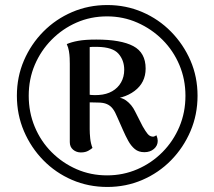

<svg xmlns="http://www.w3.org/2000/svg" viewBox="-20 -730 850 762"><path d="M406 12Q331 12 266 -16Q201 -44 152 -94Q103 -144 75 -209.5Q47 -275 47 -350Q47 -425 75 -490Q103 -555 152 -604.5Q201 -654 266 -682Q331 -710 406 -710Q480 -710 545 -682Q610 -654 659 -604Q708 -554 736 -489.5Q764 -425 764 -350Q764 -275 736 -209.5Q708 -144 659 -94Q610 -44 545 -16Q480 12 406 12ZM405 -34Q469 -34 525.5 -58.5Q582 -83 625 -126.5Q668 -170 692 -227Q716 -284 716 -350Q716 -415 692 -472Q668 -529 625 -572Q582 -615 525.5 -640Q469 -665 405 -665Q340 -665 284 -640.5Q228 -616 185 -572.5Q142 -529 118 -472.5Q94 -416 94 -350Q94 -284 118 -226.5Q142 -169 185 -126Q228 -83 284 -58.5Q340 -34 405 -34ZM301 -125Q283 -125 270 -136Q257 -147 257 -166V-477Q257 -486 256.5 -499.5Q256 -513 253.5 -527.5Q251 -542 245 -555Q263 -563 290.5 -568Q318 -573 362 -573Q460 -573 509 -547Q558 -521 558 -458Q558 -402 514 -369Q470 -336 401 -336L410 -346Q457 -348 480 -331.5Q503 -315 516 -288L546 -229Q558 -208 566 -198.5Q574 -189 584 -188Q588 -187 592 -188.5Q596 -190 601 -193Q606 -180 606 -171Q606 -152 591 -139Q576 -126 553 -126Q530 -126 515 -138.5Q500 -151 489 -171Q478 -191 468 -214L445 -266Q437 -286 427.5 -298.5Q418 -311 404 -317Q390 -323 369 -323L326 -324L319 -356Q331 -354 343.5 -353Q356 -352 372 -353Q403 -355 425.5 -368Q448 -381 460.5 -403Q473 -425 473 -453Q473 -491 450 -517Q427 -543 367 -544Q361 -544 350 -544Q339 -544 336 -543V-217Q336 -201 338 -181Q340 -161 347 -143Q343 -139 331 -132Q319 -125 301 -125Z"/></svg>

Font: Arima Thin SemiBold
Style: Regular
Weight: 600
Version: Version 1.100